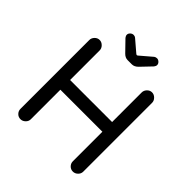

<svg xmlns="http://www.w3.org/2000/svg" viewBox="-226 -1021 1189 1189"><g transform="rotate(45 368.5 -426.5)"><path d="M310 -741 243 -810Q235 -820 235 -830Q235 -841 244.5 -850Q254 -859 266 -859Q277 -859 284 -853L360 -788Q365 -784 368 -784Q372 -784 376 -788L452 -853Q460 -859 471 -859Q482 -859 491.5 -850Q501 -841 501 -830Q501 -820 493 -810L427 -741Q408 -722 387 -722H350Q328 -722 310 -741ZM94 -642Q94 -660 107.5 -674Q121 -688 139 -688Q157 -688 171 -674Q185 -660 185 -642V-383H553V-642Q553 -660 566.5 -674Q580 -688 598 -688Q616 -688 630 -674Q644 -660 644 -642V-39Q644 -21 630 -7.5Q616 6 598 6Q579 6 566 -7.5Q553 -21 553 -39V-298H185V-39Q185 -21 171 -7.5Q157 6 139 6Q120 6 107 -7.5Q94 -21 94 -39Z"/></g></svg>

Font: 寒蝉全圆体
Style: Regular
Weight: 400
Designer: Warren2060
      Designed by Motoya company      

      [Varela Round]
      Joe Prince(Latin component); Avraham Cornf
Foundry: ChillType
Version: Version 3.200